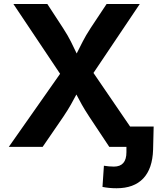

<svg xmlns="http://www.w3.org/2000/svg" viewBox="-20 -748 830 978"><path d="M24.9 0 286.1 -372.1 48.3 -727.5H221.2L300.8 -605.5Q326.2 -566.4 341.3 -535.9Q356.4 -505.4 370.6 -475.6Q385.3 -504.9 400.9 -535.6Q416.5 -566.4 441.9 -605.5L522.9 -727.5H691.9L456.1 -376.5L713.4 0H536.6L435.5 -152.3Q410.2 -190.9 396.7 -215.3Q383.3 -239.7 369.1 -266.6Q355 -240.2 341.3 -215.6Q327.6 -190.9 301.8 -152.3L197.3 0ZM573.7 210.9Q535.6 210.9 502 204.1L509.3 96.2Q520 98.1 534.4 99.4Q548.8 100.6 560.1 100.6Q624 100.6 624 27.3V0H572.8V-103.5H762.7L759.8 14.6Q756.8 111.3 709.5 161.1Q662.1 210.9 573.7 210.9Z"/></svg>

Font: Inter-Bold
Style: Bold
Weight: 700
Designer: Rasmus Andersson
Foundry: rsms
Version: Version 4.000;git-a52131595